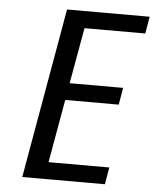

<svg xmlns="http://www.w3.org/2000/svg" viewBox="-51 -744 635 787"><g transform="rotate(5 266.5 -350.0)"><path d="M70 0 193 -700H533L521 -630H271L230 -400H450L438 -330H218L172 -70H422L410 0Z"/></g></svg>

Font: Cuprum
Style: Italic
Weight: 400
Italic angle: -10°
Designer: Jovanny Lemonad
Foundry: Jovanny Lemonad
Version: Version 3.000